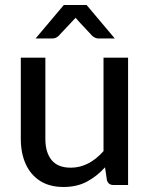

<svg xmlns="http://www.w3.org/2000/svg" viewBox="-20 -738 599 766"><path d="M233.5 8Q178 8 140 -16.2Q102 -40.5 82.5 -83.8Q63 -127 63 -184V-508H161V-184Q161 -129.5 186 -99.2Q211 -69 262.5 -69Q334 -69 393 -135V-508H491V0H432Q412 0 406.5 -19.5L399 -70.5Q366.5 -34.5 326.5 -13.2Q286.5 8 233.5 8ZM438 -584.5H372.5Q360.5 -584.5 348.5 -594.5Q285 -662 281.5 -667Q277.5 -662 213.5 -594.5Q202 -584.5 190 -584.5H122L234.5 -718H325.5Z"/></svg>

Font: Verano Sans Medium
Style: Regular
Weight: 500
Designer: Lukasz Dziedzic with Adam Twardoch and Botio Nikoltchev
Foundry: tyPoland Lukasz Dziedzic
Version: Version 3.001;December 28, 2019;FontCreator 12.0.0.2547 64-b